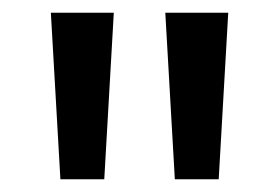

<svg xmlns="http://www.w3.org/2000/svg" viewBox="-20 -709 439 302"><path d="M60 -689H159L144 -427H75ZM240 -689H339L324 -427H255Z"/></svg>

Font: Fira Sans
Style: Regular
Weight: 400
Designer: bBox Type GmbH & Carrois Corporate GbR & Edenspiekermann AG
Foundry: bBox Type GmbH & Carrois Corporate GbR & Edenspiekermann AG
Version: Version 4.301